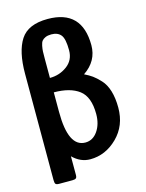

<svg xmlns="http://www.w3.org/2000/svg" viewBox="-119 -777 712 935"><g transform="rotate(-15 237.5 -309.0)"><path d="M39.1 61V-475.1Q39.1 -586.9 77.1 -645.5Q115.2 -704.1 213.9 -704.1Q386.7 -704.1 387.2 -525.9Q387.2 -445.8 315.9 -397.9Q338.9 -386.7 355 -375.2Q371.1 -363.8 392.1 -341.3Q413.1 -318.8 424.1 -282.5Q435.1 -246.1 435.1 -198.2Q435.1 -107.4 375.5 -48.8Q315.9 9.8 238.8 9.8Q189.9 9.8 150.9 -28.8V64.9Q150.9 78.1 145.5 82Q140.1 85.9 127.9 85.9H61Q46.9 85.9 43 80.6Q39.1 75.2 39.1 61ZM150.9 -252Q150.9 -75.2 236.8 -75.2Q274.9 -75.2 299.1 -110.1Q323.2 -145 323.2 -195.8Q323.2 -282.7 278.1 -316.9Q232.9 -351.1 150.9 -351.1ZM150.9 -423.8Q199.7 -423.8 237.8 -451.9Q275.9 -480 275.9 -529.8Q275.9 -587.9 260 -607.4Q244.1 -627 211.9 -627Q193.8 -627 181.9 -621.6Q169.9 -616.2 164.1 -608.6Q158.2 -601.1 155 -585Q151.9 -568.8 151.4 -557.4Q150.9 -545.9 150.9 -522Z"/></g></svg>

Font: CMU Sans Serif Demi Condensed
Style: DemiCondensed
Weight: 600
Width: 3
Version: Version 0.7.0